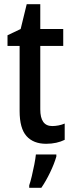

<svg xmlns="http://www.w3.org/2000/svg" viewBox="-20 -679 347 920"><path d="M230 -75Q245 -75 260.5 -78Q276 -81 290 -87V-9Q272 0 249.5 5Q227 10 201 10Q140 10 107 -27Q74 -64 74 -147V-459H16V-510L79 -540L108 -659H173V-540H283V-459H173V-155Q173 -75 230 -75ZM250 71Q240 106 220 147.5Q200 189 178 221H120V209Q126 192 132.5 164.5Q139 137 144.5 109Q150 81 152 61H250Z"/></svg>

Font: Noto Sans Lao Condensed Medium
Style: Regular
Weight: 500
Width: 3
Designer: Monotype Design Team
Foundry: Monotype Imaging Inc.
Version: Version 2.003; ttfautohint (v1.8.4.7-5d5b)